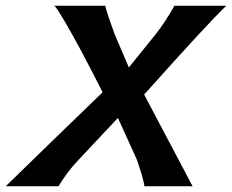

<svg xmlns="http://www.w3.org/2000/svg" viewBox="-70 -646 805 666"><path d="M535 -626H715Q659 -574 430 -318L598 0H431Q428 -25 404 -94L339 -237L201 -90Q163 -50 133 0H-50Q119 -165 286 -326Q254 -389 214 -465Q139 -604 119 -626H295Q301 -600 327 -529L377 -412L469 -526Q503 -569 535 -626Z"/></svg>

Font: GFS Neohellenic Rg
Style: Bold Italic
Weight: 700
Italic angle: -12°
Designer: Designed by Takis Katsoulidis and George D. Matthiopoulos.
Foundry: Designed by Takis Katsoulidis and George D. Matthiopoulos.
Version: Version 1.0